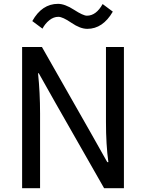

<svg xmlns="http://www.w3.org/2000/svg" viewBox="-20 -993 770 1013"><path d="M150.4 -881.8Q201.2 -972.7 286.1 -972.7Q322.3 -972.7 370.6 -941.4Q418.9 -910.2 438.5 -910.2Q487.3 -910.2 521.5 -971.7L575.2 -931.6Q522.5 -840.8 440.4 -840.8Q403.3 -840.8 356.9 -872.6Q310.5 -904.3 288.1 -904.3Q262.7 -904.3 240.2 -886.2Q217.8 -868.2 204.1 -841.8ZM96.7 0V-745.1H201.2L459 -292L545.9 -137.7H551.8Q539.1 -228.5 539.1 -349.6V-745.1H633.8V0H529.3L271.5 -452.1L184.6 -606.4H180.7Q191.4 -504.9 191.4 -394.5V0Z"/></svg>

Font: Gothic A1 Medium
Style: Regular
Weight: 500
Designer: HanYang I&C Co.,Ltd.
Foundry: HanYang I&C Co.,Ltd.
Version: Version 2.50